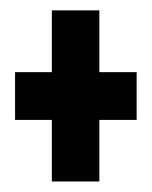

<svg xmlns="http://www.w3.org/2000/svg" viewBox="-20 -406 290 367"><path d="M8.8 -176.8V-268.1H79.1V-386.2H169.9V-268.1H241.2V-176.8H169.9V-59.1H79.1V-176.8Z"/></svg>

Font: Fundamental  Brigade Condensed
Style: Regular
Weight: 400
Width: 3
Designer: Peter Wiegel, original typeface by Carl Albert Fahrenwaldt 1901
Foundry: Peter Wiegel
Version: Version 0.000 2012 initial release